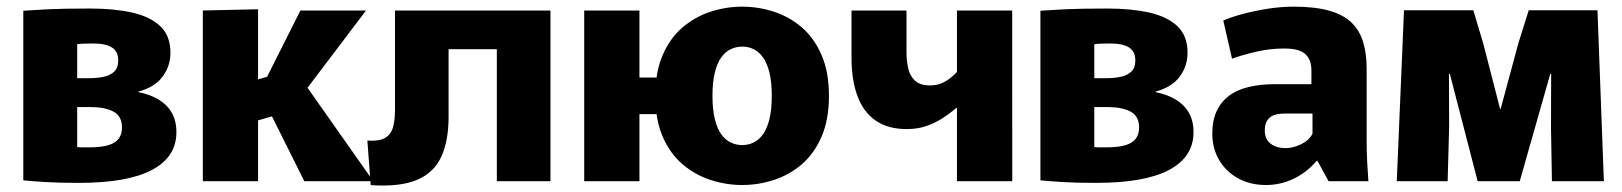

<svg xmlns="http://www.w3.org/2000/svg" viewBox="-20 -552 4942 585"><path d="M221.3 5.2Q157 5.2 118.2 2.7Q79.3 0.2 51 -2.5V-519.3Q81.3 -521.5 126.8 -523.8Q172.2 -526 255.2 -526Q328.2 -526 383.1 -513.6Q438 -501.2 468.7 -471.9Q499.3 -442.7 499.3 -391.5Q499.3 -350.8 475.6 -318.7Q451.8 -286.5 401.3 -272.7L402.5 -271.2Q436.7 -264.3 462.5 -249.2Q488.3 -234 502.9 -209.3Q517.5 -184.7 517.5 -149.3Q517.5 -73.8 443.2 -34.3Q368.8 5.2 221.3 5.2ZM250.8 -103Q288 -103 310 -109.6Q332 -116.2 341.8 -129.7Q351.7 -143.3 351.7 -163.5Q351.7 -198 325.8 -211.9Q300 -225.8 255.2 -225.8H215.2V-104Q222.3 -103 231.8 -103Q241.3 -103 250.8 -103ZM252.7 -313.8Q276.3 -313.8 296.2 -318.1Q316 -322.3 328.1 -333.8Q340.2 -345.3 340.2 -368.2Q340.2 -395 321.2 -407.3Q302.2 -419.5 263.7 -419.5Q247.8 -419.5 235.2 -419Q222.7 -418.5 215.2 -417.3V-313.8Z M598 -520 766.3 -523.8V-310.2L829.3 -328.3L777.8 -286.3L895.3 -520H1095.2L886.7 -244.5L886.3 -328.2L1117.3 0H907.2L777.2 -260.3L852.7 -210.3L766.3 -185.2V0H598Z M1109.5 12 1099.3 -123.7Q1134.8 -121.2 1153.1 -131.7Q1171.3 -142.2 1177.4 -164.3Q1183.5 -186.5 1183.5 -217.3V-520H1346.8V-195.7Q1346.8 -123.2 1324.5 -74.4Q1302.2 -25.7 1250.3 -3.8Q1198.5 18 1109.5 12ZM1278.2 -402V-520H1577.8V-402ZM1493.8 0V-520H1657.2V0Z M2241.5 11.7Q2192.2 11.7 2145.2 -3.6Q2098.3 -18.8 2060.2 -51Q2022 -83.2 1999.3 -135.3Q1976.7 -187.3 1976.7 -260Q1976.7 -332.7 1999.3 -384.7Q2022 -436.8 2060.2 -469Q2098.3 -501.2 2145.2 -516.4Q2192.2 -531.7 2241.5 -531.7Q2290.8 -531.7 2337.7 -516.4Q2384.7 -501.2 2422.5 -469Q2460.3 -436.8 2483 -384.7Q2505.7 -332.7 2505.7 -260Q2505.7 -187.3 2483 -135.3Q2460.3 -83.2 2422.5 -51Q2384.7 -18.8 2337.7 -3.6Q2290.8 11.7 2241.5 11.7ZM1760 0V-520H1928.3V0ZM1889.7 -204.3V-315.7H2033.5V-204.3ZM2241.5 -110Q2260 -110 2276.2 -117.8Q2292.3 -125.7 2304.7 -142.7Q2317 -159.7 2324.3 -188.7Q2331.5 -217.7 2331.5 -260Q2331.5 -302.3 2324.3 -331.3Q2317 -360.3 2304.7 -377.3Q2292.3 -394.3 2276.2 -402.2Q2260 -410 2241.5 -410Q2223 -410 2206.5 -402.2Q2190 -394.3 2177.7 -377.3Q2165.3 -360.3 2158.1 -331.3Q2150.8 -302.3 2150.8 -260Q2150.8 -217.7 2158.1 -188.7Q2165.3 -159.7 2177.7 -142.7Q2190 -125.7 2206.5 -117.8Q2223 -110 2241.5 -110Z M2895.7 0V-223.3H2893.8Q2873.7 -205.8 2850.8 -191.2Q2827.8 -176.5 2801.5 -167.6Q2775.2 -158.7 2742.5 -158.7Q2685.7 -158.7 2648.3 -184.5Q2610.8 -210.3 2592.7 -259Q2574.5 -307.7 2574.5 -376.2V-520H2742V-392.7Q2742 -370.8 2746.4 -347.2Q2750.8 -323.7 2766.3 -307.7Q2781.8 -291.8 2813.8 -291.8Q2833.2 -291.8 2847.7 -297.9Q2862.3 -304 2874.2 -313.2Q2886.2 -322.3 2895.7 -332.7V-520H3064L3064.2 0Z M3320.3 5.2Q3256 5.2 3217.2 2.7Q3178.3 0.2 3150 -2.5V-519.3Q3180.3 -521.5 3225.8 -523.8Q3271.2 -526 3354.2 -526Q3427.2 -526 3482.1 -513.6Q3537 -501.2 3567.7 -471.9Q3598.3 -442.7 3598.3 -391.5Q3598.3 -350.8 3574.6 -318.7Q3550.8 -286.5 3500.3 -272.7L3501.5 -271.2Q3535.7 -264.3 3561.5 -249.2Q3587.3 -234 3601.9 -209.3Q3616.5 -184.7 3616.5 -149.3Q3616.5 -73.8 3542.2 -34.3Q3467.8 5.2 3320.3 5.2ZM3349.8 -103Q3387 -103 3409 -109.6Q3431 -116.2 3440.8 -129.7Q3450.7 -143.3 3450.7 -163.5Q3450.7 -198 3424.8 -211.9Q3399 -225.8 3354.2 -225.8H3314.2V-104Q3321.3 -103 3330.8 -103Q3340.3 -103 3349.8 -103ZM3351.7 -313.8Q3375.3 -313.8 3395.2 -318.1Q3415 -322.3 3427.1 -333.8Q3439.2 -345.3 3439.2 -368.2Q3439.2 -395 3420.2 -407.3Q3401.2 -419.5 3362.7 -419.5Q3346.8 -419.5 3334.2 -419Q3321.7 -418.5 3314.2 -417.3V-313.8Z M3837.5 11.7Q3789.2 11.7 3752.2 -8.7Q3715.2 -29.2 3694.4 -64.7Q3673.7 -100.3 3673.7 -145.3Q3673.7 -183.8 3686.4 -212.2Q3699.2 -240.7 3723.5 -259.3Q3747.8 -278 3783.5 -286.7Q3819.2 -295.5 3864.2 -295.5H3975.7V-337.5Q3975.7 -352.2 3971.8 -364.2Q3968 -376.2 3958.9 -385.5Q3949.8 -394.8 3933.6 -399.5Q3917.3 -404.2 3892.5 -404.2Q3849.3 -404.2 3806.9 -394.3Q3764.5 -384.3 3733.8 -373.2L3707.2 -489.5Q3731.8 -500.2 3766.8 -509.5Q3801.7 -518.8 3842.1 -525.3Q3882.5 -531.7 3922.5 -531.7Q3986.8 -531.7 4030 -519.4Q4073.2 -507.2 4098 -483.1Q4122.8 -459 4133.4 -423.6Q4144 -388.2 4144 -342.7V-121.5Q4144 -90.2 4145.7 -56.9Q4147.5 -23.7 4149.3 0H4028L3994.2 -61.8H3991.5Q3961.2 -26.2 3921.4 -7.3Q3881.7 11.7 3837.5 11.7ZM3897.5 -100.7Q3920 -100.7 3944.7 -112.8Q3969.3 -125 3979 -144.7V-206H3892.8Q3882.3 -206 3871.8 -204Q3861.3 -202 3852.7 -196.6Q3844 -191.2 3838.8 -180.8Q3833.7 -170.5 3833.7 -154Q3833.7 -128.2 3851.3 -114.4Q3869 -100.7 3897.5 -100.7Z M4257.8 -520.7H4469L4499.2 -419.8L4550.5 -220.3H4552.3L4606.3 -420.3L4637.8 -520.7H4847.3L4866.8 0H4708.5L4705.7 -163.5L4706.2 -326.8H4703.5L4610.5 0H4482.2L4397.5 -326.8H4394.8L4395.3 -163.7L4390.8 0H4235.8Z"/></svg>

Font: Murecho Thin
Style: Regular
Weight: 100
Designer: Neil Summerour
Foundry: Positype
Version: Version 1.010